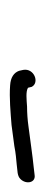

<svg xmlns="http://www.w3.org/2000/svg" viewBox="136 -486 95 408"><g transform="rotate(90 184.0 -282.5)"><path d="M129 -284 131 -275C135 -264 145 -257 162 -256C188 -254 220 -257 246 -259L291 -265C306 -268 319 -269 330 -270L348 -272C353 -273 357 -274 361 -278C373 -290 369 -311 352 -308L335 -306C324 -305 309 -303 294 -301L249 -295C235 -293 220 -292 207 -292C192 -291 175 -289 167 -294L165 -302C156 -319 125 -307 129 -284Z"/></g></svg>

Font: Stray Cat
Style: SuExtObl
Weight: 400
Version: Version 1.0